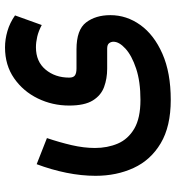

<svg xmlns="http://www.w3.org/2000/svg" viewBox="12 -460 694 758"><g transform="rotate(-90 359.0 -81.0)"><path d="M343.8 246.1Q238.8 246.1 172.4 206.5Q106 167 75 99.6Q43.9 32.2 43.9 -50.8Q43.9 -106.4 55.9 -165.8Q67.9 -225.1 89.8 -283.2L192.9 -242.7Q176.3 -193.8 165 -145.3Q153.8 -96.7 153.8 -53.2Q153.8 -3.9 171.1 36.9Q188.5 77.6 230 102.1Q271.5 126.5 343.8 126.5Q416 126.5 467.3 109.4Q518.6 92.3 545.9 67.4Q573.2 42.5 573.2 20Q573.2 10.3 567.4 2.7Q561.5 -4.9 545.9 -4.9H466.8Q427.7 -4.9 394.5 -17.1Q361.3 -29.3 341.3 -61.8Q321.3 -94.2 321.3 -154.8Q321.3 -221.2 349.4 -278.8Q377.4 -336.4 429 -372.3Q480.5 -408.2 550.8 -408.2Q582.5 -408.2 615.2 -398.7Q647.9 -389.2 677.2 -368.7L639.2 -263.2Q615.2 -275.9 593.3 -281Q571.3 -286.1 551.3 -286.1Q495.1 -286.1 463.4 -248.3Q431.6 -210.4 431.6 -154.8Q431.6 -138.2 440.4 -132.1Q449.2 -126 467.8 -126H543Q620.6 -126 649.4 -88.1Q678.2 -50.3 678.2 7.8Q678.2 71.8 639.4 126Q600.6 180.2 525.9 213.1Q451.2 246.1 343.8 246.1Z"/></g></svg>

Font: Vazirmatn UI SemiBold
Style: Regular
Weight: 600
Designer: Saber Rastikerdar
Foundry: Saber Rastikerdar
Version: Version 33.003